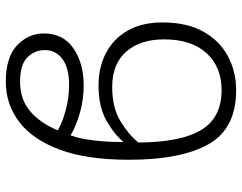

<svg xmlns="http://www.w3.org/2000/svg" viewBox="-104 -700 815 646"><g transform="rotate(-90 303.0 -377.5)"><path d="M322 10Q193 10 140.5 -82.5Q88 -175 88 -351Q88 -492 122 -583.5Q156 -675 215.5 -720Q275 -765 350 -765Q433 -765 473 -727Q513 -689 513 -637Q513 -572 463 -537.5Q413 -503 339 -503Q289 -503 244.5 -516Q200 -529 170 -547Q158 -514 152.5 -464.5Q147 -415 148 -369Q172 -399 219 -426Q266 -453 338 -453Q399 -453 447 -428Q495 -403 522.5 -355Q550 -307 550 -238Q550 -156 519.5 -101Q489 -46 437 -18Q385 10 322 10ZM339 -552Q397 -552 427 -574.5Q457 -597 457 -633Q457 -668 432.5 -692.5Q408 -717 351 -717Q290 -717 250 -682Q210 -647 187 -590Q212 -575 254.5 -563.5Q297 -552 339 -552ZM322 -39Q401 -39 447 -90Q493 -141 493 -232Q493 -313 451.5 -360Q410 -407 333 -407Q264 -407 219 -380Q174 -353 146 -319Q147 -175 188.5 -107Q230 -39 322 -39Z"/></g></svg>

Font: Noto Sans Light
Style: Regular
Weight: 300
Designer: Monotype Design Team
Foundry: Monotype Imaging Inc.
Version: Version 2.007